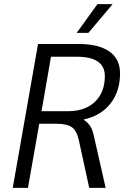

<svg xmlns="http://www.w3.org/2000/svg" viewBox="-20 -914 617 934"><path d="M165 -700H363Q460 -700 512 -663.5Q564 -627 564 -557Q564 -470 517.5 -410.5Q471 -351 388 -333V-331Q407 -318 418 -301.5Q429 -285 435 -260L494 0H414L364 -230Q354 -277 330.5 -294.5Q307 -312 255 -312H171L116 0H42ZM310 -373Q394 -373 442 -419Q490 -465 490 -544Q490 -638 354 -638H228L182 -373ZM454 -894H528L410 -754H353Z"/></svg>

Font: Sarabun Light
Style: Italic
Weight: 300
Italic angle: -10°
Designer: Suppakit Chalermlarp | Katatrad Co.,Ltd.
Foundry: Cadson Demak Co.,Ltd.
Version: Version 1.000; ttfautohint (v1.6)